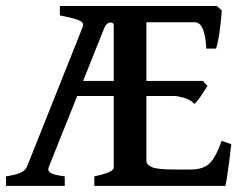

<svg xmlns="http://www.w3.org/2000/svg" viewBox="-20 -614 806 634"><path d="M743.7 -137.7Q740.7 -110.8 737.1 -82.5Q733.4 -54.2 730 -31.7Q726.6 -9.3 724.1 0H291.5V-31.7Q355.5 -44.9 355.5 -60.5V-296.9H234.9L141.6 -64Q135.7 -49.8 147.2 -43Q158.7 -36.1 193.8 -31.7V0H0V-31.7Q29.3 -36.1 46.1 -43Q63 -49.8 69.3 -64L252.4 -523.4Q259.3 -539.1 241.5 -546.6Q223.6 -554.2 177.7 -563V-594.2H424.8H502.9H695.8L712.4 -579.6Q711.4 -563.5 708.7 -538.3Q706.1 -513.2 701.9 -489.5Q697.8 -465.8 693.4 -453.6H661.1Q657.2 -540.5 623 -540.5H463.4V-346.7H649.9L665 -330.6Q657.2 -317.4 644.3 -298.1Q631.3 -278.8 622.1 -271Q608.4 -285.2 587.6 -291Q566.9 -296.9 557.6 -296.9H463.4V-84Q463.4 -70.3 481 -62.3Q498.5 -54.2 560.1 -54.2H607.4Q650.9 -54.2 671.6 -74Q692.4 -93.8 711.9 -148.9ZM355.5 -530.3Q355.5 -540.5 343.5 -539.6Q331.5 -538.6 324.7 -522.5L254.4 -346.7H355.5Z"/></svg>

Font: Namdhinggo SemiBold
Style: Regular
Weight: 600
Designer: Victor Gaultney
Foundry: SIL International
Version: Version 3.001